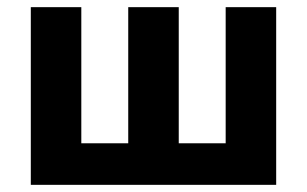

<svg xmlns="http://www.w3.org/2000/svg" viewBox="-20 -516 857 536"><path d="M66 0V-496H207V-116H338V-496H479V-116H610V-496H751V0Z"/></svg>

Font: Nunito Sans 10pt SemiCondensed ExtraBold
Style: Regular
Weight: 800
Width: 4
Designer: Vernon Adams
Foundry: Vernon Adams
Version: Version 3.101;gftools[0.9.27]